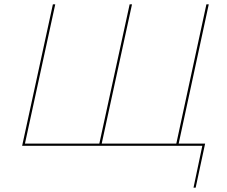

<svg xmlns="http://www.w3.org/2000/svg" viewBox="-20 -678 1055 893"><path d="M934 -10 890 195H880L921 0H83L226 -658H237L96 -10H442L583 -658H594L453 -10H800L940 -658H951L811 -10Z"/></svg>

Font: Ysabeau Infant Hairline
Style: Italic
Weight: 100
Italic angle: -12°
Designer: Christian Thalmann (Catharsis Fonts)
Version: Version 0.003